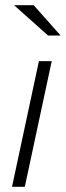

<svg xmlns="http://www.w3.org/2000/svg" viewBox="-20 -715 252 735"><path d="M26 0 129 -481H178L75 0ZM164 -579 34 -695H109L212 -579Z"/></svg>

Font: Red Hat Text VF
Style: Italic
Weight: 300
Italic angle: -12°
Designer: Pentagram, MCKL
Foundry: Pentagram, MCKL
Version: Version 1.023